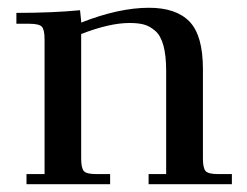

<svg xmlns="http://www.w3.org/2000/svg" viewBox="-20 -472 633 492"><path d="M22 -411.1V-439Q115.2 -439 185.1 -445.8L188 -418V-414.1Q284.7 -452.1 361.8 -452.1Q431.6 -452.1 465.8 -416.5Q500 -380.9 500 -294.9V-65.9Q500 -41 507.1 -33.4Q514.2 -25.9 539.1 -25.9H574.2V0H360.8V-25.9H405.8V-290Q405.8 -330.1 398.7 -355.7Q391.6 -381.3 377.4 -393.3Q363.3 -405.3 348.6 -409.2Q334 -413.1 312 -413.1Q260.7 -413.1 188 -384.8V-65.9Q188 -41 195.1 -33.4Q202.1 -25.9 227.1 -25.9H262.2V0H47.9V-25.9H94.2V-371.1Q94.2 -396 87.2 -403.6Q80.1 -411.1 55.2 -411.1Z"/></svg>

Font: Dihjauti S
Style: Bold
Weight: 700
Designer: T. Christopher White
Version: Version 3.0.0